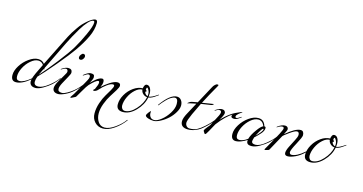

<svg xmlns="http://www.w3.org/2000/svg" viewBox="-147 -2057 5943 3147"><g transform="rotate(15 2824.0 -483.0)"><path d="M530 -326 476 -214Q578 -326 722.5 -511Q867 -696 932 -805Q997 -914 1065.5 -1064Q1134 -1214 1134 -1274Q1134 -1302 1116 -1302Q1081 -1302 1030 -1247Q979 -1192 927 -1106Q836 -954 772 -822L540 -344Q542 -336 542 -328Q542 -320 536 -320Q533 -320 530 -326ZM502 -388Q470 -438 410.5 -438Q351 -438 285.5 -382Q220 -326 180 -248Q140 -170 140 -102Q140 -34 196 -34Q271 -34 386 -130Q403 -191 502 -388ZM512 -410 702 -792Q790 -972 820.5 -1019Q851 -1066 883.5 -1113.5Q916 -1161 944 -1191Q1021 -1272 1086 -1310Q1120 -1330 1142 -1330Q1178 -1330 1178 -1280Q1178 -1166 1119 -1040.5Q1060 -915 960 -772Q892 -673 721.5 -470Q551 -267 464 -180Q444 -129 444 -90Q444 -26 515 -26Q586 -26 687.5 -105.5Q789 -185 830 -248Q834 -254 838 -254Q842 -254 842 -251Q842 -248 840 -244Q786 -172 732.5 -125Q679 -78 605.5 -35Q532 8 480.5 8Q429 8 403.5 -15.5Q378 -39 378 -78Q378 -96 382 -112Q247 0 146 0Q62 0 62 -102Q62 -176 114.5 -260.5Q167 -345 249.5 -403.5Q332 -462 404 -462Q476 -462 512 -410Z M816 -398Q807 -392 804.5 -392Q802 -392 802 -396Q802 -400 808 -404Q872 -448 918 -448Q986 -448 986 -386Q986 -364 952 -304.5Q918 -245 884 -180Q850 -115 850 -78Q850 -26 920 -26Q954 -26 1009.5 -58Q1065 -90 1107 -125Q1149 -160 1181 -195Q1213 -230 1220.5 -242Q1228 -254 1232 -254Q1236 -254 1236 -251Q1236 -248 1234 -244Q1185 -178 1126 -126Q1062 -65 986 -28.5Q910 8 865 8Q820 8 795 -12Q770 -32 770 -72Q770 -112 807 -180Q844 -248 881 -306.5Q918 -365 918 -384.5Q918 -404 909.5 -415Q901 -426 888 -426Q858 -426 816 -398ZM1040 -666Q1040 -688 1060 -712Q1078 -736 1096 -736Q1114 -736 1123 -725.5Q1132 -715 1132 -696Q1132 -677 1114 -653.5Q1096 -630 1072 -630Q1040 -630 1040 -666Z M1188 -394Q1184 -392 1180 -392Q1176 -392 1176 -396Q1176 -400 1221 -430Q1266 -460 1299.5 -460Q1333 -460 1346.5 -449.5Q1360 -439 1360 -407Q1360 -375 1316 -302Q1322 -307 1339 -323.5Q1356 -340 1365 -348Q1374 -356 1390.5 -370Q1407 -384 1418 -392Q1430 -400 1445 -408Q1474 -424 1500 -424Q1532 -424 1532 -372Q1532 -338 1512 -298L1506 -284Q1521 -299 1560 -330Q1598 -360 1628 -379Q1707 -430 1758.5 -430Q1810 -430 1810 -384Q1810 -360 1775.5 -302.5Q1741 -245 1700 -182.5Q1659 -120 1624.5 -29.5Q1590 61 1590 140.5Q1590 220 1629.5 281Q1669 342 1743.5 342Q1818 342 1917 271.5Q2016 201 2066 128Q2070 122 2074 122Q2078 122 2078 125Q2078 128 2076 132Q2006 227 1906.5 295.5Q1807 364 1721 364Q1635 364 1579.5 305Q1524 246 1524 157.5Q1524 69 1554.5 -20.5Q1585 -110 1621 -169Q1657 -228 1687.5 -281.5Q1718 -335 1718 -356.5Q1718 -378 1694 -378Q1656 -378 1595.5 -334Q1535 -290 1495 -242Q1455 -194 1412 -194Q1406 -194 1406 -202Q1406 -210 1409 -214.5Q1412 -219 1418 -221.5Q1424 -224 1426 -226Q1466 -312 1466 -341Q1466 -370 1450 -370Q1409 -370 1310 -264Q1285 -237 1227 -136.5Q1169 -36 1164.5 -30Q1160 -24 1153.5 -20Q1147 -16 1136.5 -11.5Q1126 -7 1107 3.5Q1088 14 1081 14Q1074 14 1074 6Q1074 -2 1084.5 -13.5Q1095 -25 1118.5 -64Q1142 -103 1178.5 -168Q1215 -233 1222 -244.5Q1229 -256 1237 -270.5Q1245 -285 1249 -292Q1253 -299 1259.5 -311Q1266 -323 1269.5 -329.5Q1273 -336 1278 -345.5Q1283 -355 1285 -361Q1288 -367 1290 -374Q1294 -387 1294 -398Q1294 -432 1264 -432Q1243 -432 1188 -394Z M2242 -400 2236 -402Q2236 -381 2252.5 -362.5Q2269 -344 2292 -338Q2294 -351 2294 -371Q2294 -376 2294 -382Q2294 -410 2277 -441Q2260 -472 2250 -472Q2236 -472 2236 -432Q2242 -430 2248 -424Q2254 -418 2254 -413Q2254 -408 2249 -404Q2244 -400 2242 -400ZM2288 -320Q2248 -322 2216.5 -351Q2185 -380 2182 -420Q2123 -420 2062.5 -365Q2002 -310 1965 -231Q1928 -152 1928 -82Q1928 -55 1944.5 -31.5Q1961 -8 1992 -8Q2082 -8 2173.5 -108Q2265 -208 2288 -320ZM2377 -342Q2342 -323 2308 -320Q2283 -192 2180.5 -87Q2078 18 1966 18Q1854 18 1854 -84Q1854 -166 1902.5 -250Q1951 -334 2028 -388Q2105 -442 2182 -442Q2184 -467 2197 -491.5Q2210 -516 2234 -516Q2271 -516 2292.5 -479Q2314 -442 2314 -384Q2314 -368 2310 -336Q2355 -336 2454 -404Q2463 -410 2465.5 -410Q2468 -410 2468 -406Q2468 -402 2461.5 -398Q2455 -394 2436.5 -380.5Q2418 -367 2406.5 -359.5Q2395 -352 2377 -342Z M2410 -110 2408 -84Q2408 -45 2429.5 -16.5Q2451 12 2497.5 12Q2544 12 2613.5 -42.5Q2683 -97 2734.5 -180.5Q2786 -264 2786 -336Q2786 -430 2734 -430Q2704 -430 2666 -406Q2628 -382 2594 -346Q2534 -284 2506 -244Q2502 -238 2498 -238Q2494 -238 2494 -241Q2494 -244 2496 -248Q2646 -456 2760 -456Q2806 -456 2834 -420Q2862 -384 2862 -331Q2862 -278 2823 -212Q2784 -146 2727 -94Q2670 -42 2602.5 -7Q2535 28 2488.5 28Q2442 28 2394.5 12Q2347 -4 2346 -30Q2346 -43 2372.5 -78.5Q2399 -114 2408 -114Q2410 -114 2410 -110Z M2957 -404Q2972 -414 2987.5 -425Q3003 -436 3112 -454L3274 -754Q3286 -779 3308 -799Q3328 -820 3348 -820Q3349 -820 3351 -820Q3368 -820 3368 -812Q3368 -804 3318 -719Q3268 -634 3180 -464L3368 -494Q3374 -494 3374 -492Q3374 -486 3359.5 -477Q3345 -468 3337 -468Q3329 -468 3168 -442L3072 -242Q3018 -122 3018 -86Q3018 -50 3039 -27Q3060 -4 3092 -4Q3170 -4 3220.5 -32Q3271 -60 3326.5 -109Q3382 -158 3416.5 -196.5Q3451 -235 3457.5 -244.5Q3464 -254 3468 -254Q3472 -254 3472 -251Q3472 -248 3470 -244Q3422 -181 3370 -131.5Q3318 -82 3279.5 -53Q3241 -24 3183.5 -3Q3126 18 3067.5 18Q3009 18 2975.5 -8Q2942 -34 2942 -90Q2942 -146 3000 -248L3096 -426Q2970 -401 2963.5 -396.5Q2957 -392 2954.5 -392Q2952 -392 2952 -396Q2952 -400 2957 -404Z M3530 -268Q3590 -337 3678 -400Q3741 -444 3842 -484Q3854 -488 3857 -488Q3860 -488 3860 -485Q3860 -482 3858.5 -480.5Q3857 -479 3855 -478Q3853 -477 3843.5 -472Q3834 -467 3802 -439.5Q3770 -412 3770 -391Q3770 -370 3788 -370Q3811 -370 3858 -404Q3867 -410 3869.5 -410Q3872 -410 3872 -406Q3872 -402 3866 -398Q3825 -368 3801.5 -357Q3778 -346 3755 -346Q3732 -346 3718 -354Q3704 -362 3704 -377.5Q3704 -393 3716 -408Q3670 -382 3608 -322.5Q3546 -263 3484 -180Q3392 -10 3380 4Q3368 18 3362.5 18Q3357 18 3354 15.5Q3351 13 3346.5 5Q3342 -3 3334 -14.5Q3326 -26 3326 -33.5Q3326 -41 3340 -62.5Q3354 -84 3372.5 -104.5Q3391 -125 3404 -142Q3486 -296 3504 -333.5Q3522 -371 3522 -388.5Q3522 -406 3513.5 -415Q3505 -424 3485 -424Q3465 -424 3426 -398Q3417 -392 3414.5 -392Q3412 -392 3412 -396Q3412 -400 3418 -404Q3482 -448 3526 -448Q3555 -448 3570.5 -432Q3586 -416 3586 -399Q3586 -382 3578 -362Q3570 -342 3561 -325Q3552 -308 3541.5 -289.5Q3531 -271 3530 -268Z M4166 -168Q4268 -270 4268 -304Q4268 -312 4260 -312Q4240 -312 4166 -168ZM4146 -438Q4083 -438 4017.5 -382Q3952 -326 3912 -248Q3872 -170 3872 -102Q3872 -34 3928 -34Q3990 -34 4066 -90Q4087 -164 4152 -252Q4212 -337 4252 -352Q4218 -438 4146 -438ZM4142 -462Q4238 -462 4268 -356Q4294 -356 4294 -334Q4294 -307 4285 -289.5Q4276 -272 4271.5 -263.5Q4267 -255 4256 -242Q4244 -229 4240 -224Q4199 -178 4154 -138Q4138 -86 4138 -68Q4138 -26 4205 -26Q4272 -26 4371.5 -106Q4471 -186 4512 -248Q4516 -254 4520 -254Q4524 -254 4524 -251Q4524 -248 4522 -244Q4468 -172 4414.5 -125Q4361 -78 4283.5 -33Q4206 12 4142 12Q4062 12 4062 -52Q4062 -55 4063 -61Q4064 -67 4064 -70Q3951 0 3878 0Q3794 0 3794 -102Q3794 -176 3846.5 -260.5Q3899 -345 3981.5 -403.5Q4064 -462 4142 -462Z M4558 -428Q4523 -428 4478 -398Q4469 -392 4466.5 -392Q4464 -392 4464 -396Q4464 -400 4470 -404Q4539 -456 4596 -456Q4621 -456 4635.5 -442Q4650 -428 4650 -407Q4650 -386 4610 -314Q4771 -452 4860 -452Q4891 -452 4904.5 -430.5Q4918 -409 4918 -376.5Q4918 -344 4850 -219Q4782 -94 4782 -58Q4782 -42 4791 -31Q4800 -20 4814 -20Q4903 -20 5032 -132Q5066 -162 5097.5 -196Q5129 -230 5136.5 -242Q5144 -254 5148 -254Q5152 -254 5152 -251Q5152 -248 5150 -244Q5114 -196 5041.5 -124.5Q4969 -53 4891.5 -16.5Q4814 20 4762 20Q4710 20 4710 -26Q4710 -67 4744 -135.5Q4778 -204 4812 -268Q4846 -332 4846 -364Q4846 -414 4808 -414Q4773 -414 4686.5 -351.5Q4600 -289 4592 -274L4446 -8Q4441 0 4427.5 2.5Q4414 5 4399.5 10.5Q4385 16 4380 16Q4368 16 4368 6Q4368 2 4426 -96Q4582 -364 4582 -402Q4582 -428 4558 -428Z M5422 -400 5416 -402Q5416 -381 5432.5 -362.5Q5449 -344 5472 -338Q5474 -351 5474 -371Q5474 -376 5474 -382Q5474 -410 5457 -441Q5440 -472 5430 -472Q5416 -472 5416 -432Q5422 -430 5428 -424Q5434 -418 5434 -413Q5434 -408 5429 -404Q5424 -400 5422 -400ZM5468 -320Q5428 -322 5396.5 -351Q5365 -380 5362 -420Q5303 -420 5242.5 -365Q5182 -310 5145 -231Q5108 -152 5108 -82Q5108 -55 5124.5 -31.5Q5141 -8 5172 -8Q5262 -8 5353.5 -108Q5445 -208 5468 -320ZM5557 -342Q5522 -323 5488 -320Q5463 -192 5360.5 -87Q5258 18 5146 18Q5034 18 5034 -84Q5034 -166 5082.5 -250Q5131 -334 5208 -388Q5285 -442 5362 -442Q5364 -467 5377 -491.5Q5390 -516 5414 -516Q5451 -516 5472.5 -479Q5494 -442 5494 -384Q5494 -368 5490 -336Q5535 -336 5634 -404Q5643 -410 5645.5 -410Q5648 -410 5648 -406Q5648 -402 5641.5 -398Q5635 -394 5616.5 -380.5Q5598 -367 5586.5 -359.5Q5575 -352 5557 -342Z"/></g></svg>

Font: Miama
Style: Regular
Weight: 400
Italic angle: 16.5°
Designer: Linus Romer
Foundry: Linus Romer
Version: 0.32